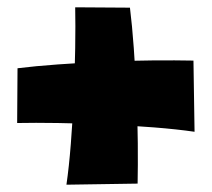

<svg xmlns="http://www.w3.org/2000/svg" viewBox="-20 -619 580 526"><path d="M513 -258Q465 -265 401.5 -270Q338 -275 270 -278Q202 -281 138.5 -282Q75 -283 27 -282L28 -432Q76 -438 138.5 -442.5Q201 -447 269 -450Q337 -453 399.5 -453.5Q462 -454 510 -453ZM162 -113Q169 -161 174 -224.5Q179 -288 182 -356Q185 -424 186 -487.5Q187 -551 186 -599L336 -598Q342 -550 346.5 -487.5Q351 -425 354 -357Q357 -289 357.5 -226.5Q358 -164 357 -116Z"/></svg>

Font: Marhey Light
Style: Regular
Weight: 300
Designer: Nur Syamsi & Bustanul Arifin
Foundry: Namelatype
Version: Version 1.000